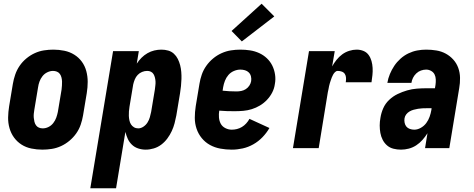

<svg xmlns="http://www.w3.org/2000/svg" viewBox="-20 -794 2540 1029"><path d="M207 8Q207 8 207 8Q207 8 207 8Q177 8 148 2Q119 -4 95.5 -19Q72 -34 55.5 -56.5Q39 -79 31 -107Q23 -135 23.5 -164.5Q24 -194 29 -225L49 -345Q53 -369 61.5 -394Q70 -419 85 -441Q100 -463 121 -480.5Q142 -498 166 -509Q190 -520 215.5 -524Q241 -528 266 -528Q266 -528 266 -528Q266 -528 266 -528Q296 -528 325 -522Q354 -516 378 -501Q402 -486 418.5 -463.5Q435 -441 442.5 -413Q450 -385 450 -355.5Q450 -326 445 -295L425 -175Q421 -151 412.5 -126Q404 -101 388.5 -79Q373 -57 352 -39.5Q331 -22 307 -11Q283 0 257.5 4Q232 8 207 8ZM209 -106Q225 -106 240 -113.5Q255 -121 265.5 -134.5Q276 -148 281.5 -163.5Q287 -179 290 -194L310 -314Q311 -325 312 -336Q313 -347 312.5 -357.5Q312 -368 309.5 -378.5Q307 -389 301 -397.5Q295 -406 285 -410Q275 -414 264 -414Q249 -414 233.5 -406.5Q218 -399 207.5 -385.5Q197 -372 191.5 -356.5Q186 -341 184 -326L164 -206Q162 -195 161 -184Q160 -173 161 -162.5Q162 -152 164.5 -141.5Q167 -131 173 -122.5Q179 -114 188.5 -110Q198 -106 209 -106Z M464 215 586 -520H724L713 -453Q724 -470 738.5 -484.5Q753 -499 770.5 -509Q788 -519 807 -523.5Q826 -528 845 -528Q864 -528 881.5 -523Q899 -518 912 -506Q925 -494 933 -478Q941 -462 945.5 -444.5Q950 -427 951.5 -408.5Q953 -390 952.5 -371Q952 -352 950 -333Q948 -314 945 -295L925 -175Q921 -154 915.5 -133Q910 -112 900.5 -91.5Q891 -71 877 -52Q863 -33 844.5 -19Q826 -5 804 1.5Q782 8 761 8Q740 8 720.5 1.5Q701 -5 687 -18.5Q673 -32 665 -49.5Q657 -67 652 -87L602 215ZM721 -106Q735 -106 748.5 -115Q762 -124 770.5 -137.5Q779 -151 783 -165.5Q787 -180 790 -194L810 -314Q811 -325 812.5 -335.5Q814 -346 813.5 -356.5Q813 -367 810.5 -377.5Q808 -388 803 -396.5Q798 -405 789 -409.5Q780 -414 769 -414Q755 -414 741.5 -408.5Q728 -403 718 -392.5Q708 -382 702.5 -368.5Q697 -355 694 -342L674 -222Q672 -209 671 -197Q670 -185 670.5 -173Q671 -161 673.5 -149Q676 -137 682 -127.5Q688 -118 698 -112Q708 -106 721 -106Z M1222 8Q1191 8 1161 2.5Q1131 -3 1105.5 -17Q1080 -31 1061.5 -53.5Q1043 -76 1033.5 -104Q1024 -132 1024 -162.5Q1024 -193 1029 -225L1049 -345Q1053 -370 1061.5 -394.5Q1070 -419 1085.5 -441Q1101 -463 1122 -480.5Q1143 -498 1167.5 -509Q1192 -520 1217.5 -524Q1243 -528 1268 -528Q1295 -528 1320.5 -524Q1346 -520 1369 -509.5Q1392 -499 1410 -482Q1428 -465 1439 -443Q1450 -421 1454 -395Q1458 -369 1453 -343Q1450 -320 1439 -298.5Q1428 -277 1411 -259Q1394 -241 1373 -228.5Q1352 -216 1329.5 -209Q1307 -202 1284 -200Q1261 -198 1238 -198Q1217 -198 1196.5 -198.5Q1176 -199 1155 -201Q1152 -183 1153.5 -164.5Q1155 -146 1163 -131Q1171 -116 1187.5 -107.5Q1204 -99 1222 -99Q1236 -99 1250 -102.5Q1264 -106 1276.5 -113.5Q1289 -121 1299.5 -132.5Q1310 -144 1317 -157L1424 -108Q1409 -82 1387 -59Q1365 -36 1337.5 -20.5Q1310 -5 1280.5 1.5Q1251 8 1222 8ZM1248 -304Q1260 -304 1273 -306.5Q1286 -309 1297.5 -316.5Q1309 -324 1316.5 -335.5Q1324 -347 1326 -359Q1328 -372 1325 -384.5Q1322 -397 1313.5 -405.5Q1305 -414 1293 -417.5Q1281 -421 1268 -421Q1251 -421 1233.5 -413.5Q1216 -406 1204 -392Q1192 -378 1185.5 -361Q1179 -344 1176 -327L1173 -308Q1191 -306 1210 -305Q1229 -304 1248 -304ZM1276 -572 1221 -628 1382 -774 1450 -706Z M1550 0 1636 -520H1774L1760 -438Q1770 -456 1783.5 -473Q1797 -490 1814 -502.5Q1831 -515 1851.5 -521.5Q1872 -528 1891 -528Q1911 -528 1928 -521Q1945 -514 1955.5 -499.5Q1966 -485 1971 -467Q1976 -449 1977 -430Q1978 -411 1976 -391.5Q1974 -372 1971 -353H1833Q1835 -365 1834.5 -376.5Q1834 -388 1828.5 -397Q1823 -406 1812.5 -410Q1802 -414 1790 -414Q1782 -414 1775.5 -407.5Q1769 -401 1765 -393.5Q1761 -386 1758 -378.5Q1755 -371 1752.5 -363Q1750 -355 1747.5 -347.5Q1745 -340 1743.5 -332Q1742 -324 1740.5 -316Q1739 -308 1737 -300L1688 0Z M2129 8Q2108 8 2088.5 3Q2069 -2 2054.5 -14.5Q2040 -27 2031 -44.5Q2022 -62 2018.5 -81.5Q2015 -101 2015 -121.5Q2015 -142 2019 -163Q2023 -189 2034 -214Q2045 -239 2065.5 -258.5Q2086 -278 2111 -290Q2136 -302 2162 -309.5Q2188 -317 2214.5 -319Q2241 -321 2266 -321H2311L2314 -339Q2316 -353 2315.5 -368Q2315 -383 2309 -395Q2303 -407 2290.5 -414Q2278 -421 2264 -421Q2250 -421 2236 -416Q2222 -411 2211 -400.5Q2200 -390 2193.5 -377Q2187 -364 2185 -350H2056Q2060 -374 2069.5 -397Q2079 -420 2093 -441Q2107 -462 2126.5 -479.5Q2146 -497 2169 -508Q2192 -519 2216 -523.5Q2240 -528 2264 -528Q2292 -528 2319 -523.5Q2346 -519 2369 -506.5Q2392 -494 2409.5 -474.5Q2427 -455 2436 -430Q2445 -405 2445.5 -377Q2446 -349 2441 -321L2388 0H2258L2271 -80Q2259 -61 2244 -44Q2229 -27 2210.5 -15Q2192 -3 2171 2.5Q2150 8 2129 8ZM2200 -99Q2218 -99 2235.5 -109Q2253 -119 2264.5 -134.5Q2276 -150 2282.5 -168.5Q2289 -187 2292 -205L2293 -214H2266Q2255 -214 2243.5 -213.5Q2232 -213 2220.5 -211Q2209 -209 2197.5 -206Q2186 -203 2175.5 -197Q2165 -191 2157.5 -181.5Q2150 -172 2148 -160Q2146 -148 2148.5 -136Q2151 -124 2158 -115.5Q2165 -107 2176.5 -103Q2188 -99 2200 -99Z"/></svg>

Font: Iosevka SS04 Heavy
Style: Italic
Weight: 900
Italic angle: -9°
Monospace: yes
Designer: Belleve Invis
Foundry: Belleve Invis
Version: Version 19.0.0; ttfautohint (v1.8.4)